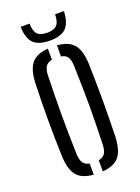

<svg xmlns="http://www.w3.org/2000/svg" viewBox="-143 -806 641 876"><g transform="rotate(-20 177.5 -368.0)"><path d="M48 -123Q46.5 -163.5 45.8 -208.2Q45 -253 45 -299.2Q45 -345.5 45.8 -390.5Q46.5 -435.5 48 -477Q50.5 -541 74.5 -571.2Q98.5 -601.5 155.5 -606V-552Q134 -548 124.5 -533.8Q115 -519.5 114 -490.5Q112.5 -437.5 111.8 -391Q111 -344.5 111 -299.8Q111 -255 111.8 -208.5Q112.5 -162 114 -109Q115 -80.5 124.8 -66.2Q134.5 -52 155.5 -48V6Q98.5 1.5 74.5 -28.8Q50.5 -59 48 -123ZM199.5 6V-48Q221 -52 230.5 -66.2Q240 -80.5 241 -109Q242.5 -162.5 243.5 -209Q244.5 -255.5 244.5 -300Q244.5 -344.5 243.5 -391Q242.5 -437.5 241 -490.5Q240 -520 230.8 -534.2Q221.5 -548.5 199.5 -552V-606Q238 -603 261 -588.5Q284 -574 294.8 -546.8Q305.5 -519.5 307.5 -477Q308.5 -436.5 309.2 -391.5Q310 -346.5 310 -300.5Q310 -254.5 309.2 -209.2Q308.5 -164 307.5 -123Q305.5 -80.5 294.8 -53Q284 -25.5 261 -11.2Q238 3 199.5 6ZM178 -637Q123.5 -637 99 -661.2Q74.5 -685.5 72.5 -742H116Q116.5 -706 130.5 -690.5Q144.5 -675 178 -675Q211.5 -675 225.5 -690.5Q239.5 -706 240 -742H283Q280.5 -685.5 256.2 -661.2Q232 -637 178 -637Z"/></g></svg>

Font: Big Shoulders Stencil Display Thin
Style: Regular
Weight: 400
Version: Version 2.001